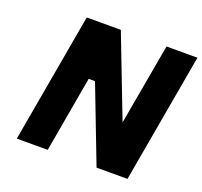

<svg xmlns="http://www.w3.org/2000/svg" viewBox="-127 -882 1081 1027"><g transform="rotate(20 414.0 -368.5)"><path d="M68 0 198 -737H392L570 -275L652 -737H828L698 0H522L356 -432H320L244 0Z"/></g></svg>

Font: Tomorrow
Style: Bold Italic
Weight: 700
Italic angle: -10°
Designer: Tony de Marco, Monica Rizzolli
Foundry: Just in Type
Version: Version 2.002